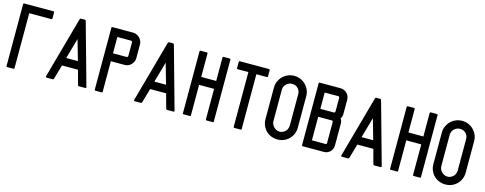

<svg xmlns="http://www.w3.org/2000/svg" viewBox="-29 -1510 5624 2228"><g transform="rotate(15 2783.5 -396.0)"><path d="M60 -778H412Q422 -778 422 -768V-693Q422 -684 412 -684H146V-24Q146 -14 136 -14H60Q50 -14 50 -24V-768Q50 -778 60 -778Z M920 -14Q917 -14 913.5 -17.5Q910 -21 909 -24L862 -197H670L620 -24Q619 -22 615.5 -18Q612 -14 609 -14H533Q529 -14 525.5 -18Q522 -22 523 -26L729 -768Q730 -771 733.5 -774.5Q737 -778 740 -778H791Q794 -778 797.5 -774Q801 -770 802 -768L1009 -26Q1010 -22 1006.5 -18Q1003 -14 999 -14ZM835 -293 765 -539 695 -293Z M1120 -14Q1110 -14 1110 -24V-768Q1110 -778 1120 -778H1371Q1393 -778 1413 -768.5Q1433 -759 1448 -743.5Q1463 -728 1472 -708Q1481 -688 1481 -666V-503Q1481 -457 1448 -424V-425Q1434 -408 1413.5 -399.5Q1393 -391 1371 -391H1205V-24Q1205 -14 1195 -14ZM1371 -486Q1372 -486 1375.5 -487.5Q1379 -489 1380 -490Q1381 -493 1383 -496.5Q1385 -500 1385 -503V-666Q1385 -670 1380 -676Q1375 -682 1371 -682H1205V-486Z M1979 -14Q1976 -14 1972.5 -17.5Q1969 -21 1968 -24L1921 -197H1729L1679 -24Q1678 -22 1674.5 -18Q1671 -14 1668 -14H1592Q1588 -14 1584.5 -18Q1581 -22 1582 -26L1788 -768Q1789 -771 1792.5 -774.5Q1796 -778 1799 -778H1850Q1853 -778 1856.5 -774Q1860 -770 1861 -768L2068 -26Q2069 -22 2065.5 -18Q2062 -14 2058 -14ZM1894 -293 1824 -539 1754 -293Z M2179 -14Q2169 -14 2169 -24V-768Q2169 -778 2179 -778H2255Q2265 -778 2265 -768V-486H2445V-768Q2445 -778 2455 -778H2530Q2540 -778 2540 -768V-24Q2540 -14 2530 -14H2455Q2445 -14 2445 -24V-391H2265V-24Q2265 -14 2255 -14Z M2875 -682V-24Q2875 -14 2865 -14H2789Q2779 -14 2779 -24V-682H2650Q2640 -682 2640 -692V-768Q2640 -778 2650 -778H3002Q3012 -778 3012 -768V-692Q3012 -682 3002 -682Z M3500 -207Q3500 -166 3485 -131Q3470 -96 3444 -70Q3418 -44 3383 -29Q3348 -14 3307 -14Q3266 -14 3230 -28.5Q3194 -43 3168 -69Q3142 -95 3127 -130Q3112 -165 3112 -207V-585Q3112 -626 3127.5 -661Q3143 -696 3169 -722Q3195 -748 3230.5 -763Q3266 -778 3307 -778Q3347 -778 3382 -763Q3417 -748 3443.5 -721.5Q3470 -695 3485 -660Q3500 -625 3500 -585ZM3404 -585Q3404 -626 3376 -654Q3348 -682 3307 -682Q3287 -682 3269 -674.5Q3251 -667 3237 -654Q3223 -641 3215 -623Q3207 -605 3207 -585V-207Q3207 -187 3215.5 -169.5Q3224 -152 3237.5 -138Q3251 -124 3269 -116Q3287 -108 3307 -108Q3327 -108 3344.5 -116Q3362 -124 3376 -138V-137Q3389 -151 3396.5 -169Q3404 -187 3404 -207Z M3600 -768Q3600 -778 3610 -778H3862Q3884 -778 3904.5 -769Q3925 -760 3940 -744V-745Q3956 -729 3963 -708.5Q3970 -688 3970 -666V-503Q3970 -486 3966.5 -470Q3963 -454 3952 -440Q3962 -426 3966 -410.5Q3970 -395 3970 -378V-122Q3970 -75 3939.5 -44.5Q3909 -14 3862 -14H3610Q3600 -14 3600 -24ZM3696 -108H3862Q3868 -108 3871 -112.5Q3874 -117 3874 -122V-378Q3874 -382 3870 -386.5Q3866 -391 3862 -391H3696ZM3696 -486H3862Q3868 -489 3871 -492Q3874 -495 3874 -503V-666Q3874 -671 3870.5 -676.5Q3867 -682 3862 -682H3696Z M4468 -14Q4465 -14 4461.5 -17.5Q4458 -21 4457 -24L4410 -197H4218L4168 -24Q4167 -22 4163.5 -18Q4160 -14 4157 -14H4081Q4077 -14 4073.5 -18Q4070 -22 4071 -26L4277 -768Q4278 -771 4281.5 -774.5Q4285 -778 4288 -778H4339Q4342 -778 4345.5 -774Q4349 -770 4350 -768L4557 -26Q4558 -22 4554.5 -18Q4551 -14 4547 -14ZM4383 -293 4313 -539 4243 -293Z M4668 -14Q4658 -14 4658 -24V-768Q4658 -778 4668 -778H4744Q4754 -778 4754 -768V-486H4934V-768Q4934 -778 4944 -778H5019Q5029 -778 5029 -768V-24Q5029 -14 5019 -14H4944Q4934 -14 4934 -24V-391H4754V-24Q4754 -14 4744 -14Z M5517 -207Q5517 -166 5502 -131Q5487 -96 5461 -70Q5435 -44 5400 -29Q5365 -14 5324 -14Q5283 -14 5247 -28.5Q5211 -43 5185 -69Q5159 -95 5144 -130Q5129 -165 5129 -207V-585Q5129 -626 5144.5 -661Q5160 -696 5186 -722Q5212 -748 5247.5 -763Q5283 -778 5324 -778Q5364 -778 5399 -763Q5434 -748 5460.5 -721.5Q5487 -695 5502 -660Q5517 -625 5517 -585ZM5421 -585Q5421 -626 5393 -654Q5365 -682 5324 -682Q5304 -682 5286 -674.5Q5268 -667 5254 -654Q5240 -641 5232 -623Q5224 -605 5224 -585V-207Q5224 -187 5232.5 -169.5Q5241 -152 5254.5 -138Q5268 -124 5286 -116Q5304 -108 5324 -108Q5344 -108 5361.5 -116Q5379 -124 5393 -138V-137Q5406 -151 5413.5 -169Q5421 -187 5421 -207Z"/></g></svg>

Font: Kanalisirung
Style: Regular
Weight: 500
Designer: Peter Wiegel
Foundry: Peter Wiegel
Version: 1.000